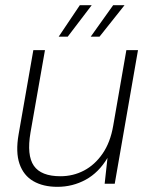

<svg xmlns="http://www.w3.org/2000/svg" viewBox="-20 -711 581 743"><path d="M202 12Q147 12 109 -10Q71 -32 55.5 -77Q40 -122 52 -191L109 -517H154L98 -198Q83 -110 111 -69.5Q139 -29 214 -29Q263 -29 305 -51Q347 -73 377 -116.5Q407 -160 418 -224L469 -517H514L424 0H385L396 -100Q362 -43 311.5 -15.5Q261 12 202 12ZM331 -569 418 -691H462L365 -569ZM207 -569 289 -691H335L242 -569Z"/></svg>

Font: DM Sans 11pt ExtraLight
Style: Italic
Weight: 250
Italic angle: -10°
Version: Version 4.004;gftools[0.9.30]